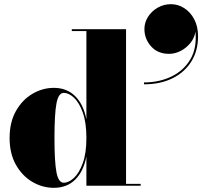

<svg xmlns="http://www.w3.org/2000/svg" viewBox="-20 -890 998 920"><path d="M672 -751Q672 -782.5 689.5 -809.8Q707 -837 736 -853.5Q765 -870 799 -870Q833.5 -870 863.2 -850.8Q893 -831.5 911 -797Q929 -762.5 929 -716Q929 -646.5 896.5 -594.8Q864 -543 805.8 -514.5Q747.5 -486 670 -486V-495Q742 -495 800.8 -523Q859.5 -551 891.8 -605Q924 -659 916.5 -738.5Q912 -708.5 892.8 -684.5Q873.5 -660.5 846.2 -646.2Q819 -632 790 -632Q735.5 -632 703.8 -668Q672 -704 672 -751ZM654 -9V0H394V-139.5Q379.5 -67.5 339.8 -28.8Q300 10 238 10Q183.5 10 135 -18.5Q86.5 -47 56.2 -100.5Q26 -154 26 -229Q26 -304 56.2 -357.8Q86.5 -411.5 135 -440.2Q183.5 -469 238 -469Q299.5 -469 339.5 -430Q379.5 -391 394 -318.5V-741H324V-750H584V-9ZM394 -229Q394 -302.5 376.8 -350.5Q359.5 -398.5 334.5 -421.8Q309.5 -445 285.5 -445Q260 -445 250.5 -394.2Q241 -343.5 241 -229Q241 -115 250.5 -64.8Q260 -14.5 285.5 -14.5Q309.5 -14.5 334.5 -37.8Q359.5 -61 376.8 -108.5Q394 -156 394 -229Z"/></svg>

Font: Bodoni* 24pt Fatface
Style: Regular
Weight: 900
Version: Version 2.3